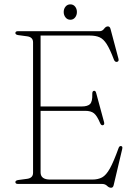

<svg xmlns="http://www.w3.org/2000/svg" viewBox="-20 -843 620 880"><path d="M50.5 -691.5Q50.5 -700 62 -700H436Q449 -700 457 -711Q465 -722 474.5 -722Q483.5 -722 486.5 -710.5L523 -573.5Q526 -561 516 -559.5Q506.5 -558 502 -570Q484 -617.5 469 -641Q454 -664.5 436.2 -672.2Q418.5 -680 392.5 -680H166V-355H354Q382 -355 393 -366.5Q404 -378 403 -411Q402.5 -425 409.5 -426.5Q418 -429 421 -416L457 -283Q460 -271 451.5 -269Q443.5 -267.5 439 -278.5Q425 -312 411 -323.5Q397 -335 370.5 -335H166V-53Q166 -20 210 -20H402.5Q429.5 -20 448 -30Q466.5 -40 483.8 -71Q501 -102 523.5 -164.5Q527 -174.5 534.5 -173.5Q543.5 -173 540 -159.5L501 5.5Q498.5 17.5 489 17.5Q479.5 17.5 470.8 8.8Q462 0 447 0H62Q50.5 0 50.5 -8.5Q50.5 -16 64 -18L105 -23.5Q131.5 -27.5 131.5 -51V-649Q131.5 -672.5 105 -676.5L64 -682Q50.5 -684 50.5 -691.5ZM302.5 -752.5Q289 -752.5 280.5 -763Q272 -773.5 272 -788Q272 -802.5 280.5 -812.8Q289 -823 302.5 -823Q316 -823 324.2 -812.8Q332.5 -802.5 332.5 -788Q332.5 -773.5 324.2 -763Q316 -752.5 302.5 -752.5Z"/></svg>

Font: Fraunces 72pt Soft Thin
Style: Regular
Weight: 100
Version: Version 1.000;[b76b70a41]